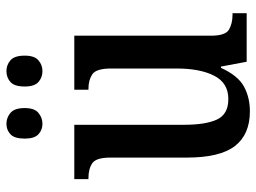

<svg xmlns="http://www.w3.org/2000/svg" viewBox="-120 -667 797 597"><g transform="rotate(-90 278.5 -368.5)"><path d="M231 10Q159 10 123 -36.5Q87 -83 87 -186V-424Q87 -468 69.5 -480Q52 -492 23 -492H20V-536H189V-195Q189 -127 205.5 -92Q222 -57 269 -57Q319 -57 341.5 -101Q364 -145 364 -218V-421Q364 -468 346 -480Q328 -492 301 -492H298V-536H466V-111Q466 -66 485 -55Q504 -44 531 -44H536V0H385L370 -80H366Q342 -27 308 -8.5Q274 10 231 10ZM356 -635Q336 -635 322 -647.5Q308 -660 308 -690Q308 -722 322 -734.5Q336 -747 356 -747Q375 -747 389.5 -734.5Q404 -722 404 -690Q404 -660 389.5 -647.5Q375 -635 356 -635ZM192 -635Q173 -635 159.5 -647.5Q146 -660 146 -690Q146 -722 159.5 -734.5Q173 -747 192 -747Q211 -747 226 -734.5Q241 -722 241 -690Q241 -660 226 -647.5Q211 -635 192 -635Z"/></g></svg>

Font: Noto Serif Tamil Condensed Medium
Style: Regular
Weight: 500
Width: 3
Designer: Indian Type Foundry, Tom Grace, and the Monotype Design Team
Foundry: Monotype Imaging Inc.
Version: Version 2.004; ttfautohint (v1.8.4.7-5d5b)